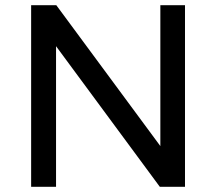

<svg xmlns="http://www.w3.org/2000/svg" viewBox="-20 -720 834 740"><path d="M598 -700H693V0H596L196 -542V0H100V-700H197L598 -157Z"/></svg>

Font: Montserrat
Style: Regular
Weight: 400
Designer: Julieta Ulanovsky
Foundry: Julieta Ulanovsky
Version: Version 6.001